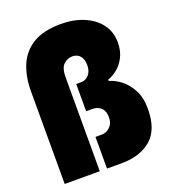

<svg xmlns="http://www.w3.org/2000/svg" viewBox="-131 -806 792 900"><g transform="rotate(-20 264.5 -355.5)"><path d="M248 0V-158H279Q303 -158 321 -175.5Q339 -193 339 -223Q339 -254 322.5 -270Q306 -286 279 -286H248V-422H274Q296 -422 311.5 -440Q327 -458 327 -487Q327 -517 313 -533.5Q299 -550 274 -550Q251 -550 231.5 -532.5Q212 -515 212 -468V0H37V-463Q37 -535 60.5 -591Q84 -647 136.5 -679Q189 -711 276 -711Q340 -711 390.5 -689.5Q441 -668 469.5 -629.5Q498 -591 498 -539Q498 -495 481 -463.5Q464 -432 440 -414Q416 -396 396 -390V-383Q424 -376 453.5 -353.5Q483 -331 503.5 -292.5Q524 -254 524 -199Q524 -94 468.5 -47Q413 0 322 0Z"/></g></svg>

Font: Phudu Light ExtraBold
Style: Regular
Weight: 800
Version: Version 1.005;gftools[0.9.23]